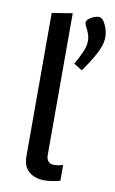

<svg xmlns="http://www.w3.org/2000/svg" viewBox="-82 -738 474 794"><g transform="rotate(10 155.0 -340.5)"><path d="M162.5 11.8Q122.2 11.8 97.3 -9.4Q72.4 -30.7 72.4 -73.9V-675.2L158.3 -689.1V-93.2Q158.3 -77.1 166.4 -67.6Q174.6 -58.1 190.8 -58.1Q201.3 -58.1 210.6 -59.9Q219.9 -61.6 228.2 -64.1V2.1Q215.1 5.6 197.5 8.7Q179.9 11.8 162.5 11.8ZM217 -660.7Q217.9 -669.3 226.4 -676.5Q234.9 -683.7 246.4 -688.4Q257.9 -693 267.9 -693Q278.6 -693 287.6 -680.6Q296.7 -668.1 302.5 -650Q308.2 -631.9 308.2 -614.8Q308.2 -596 300.8 -574.9Q293.3 -553.7 277.8 -526.8Q262.4 -499.9 236.1 -463.1L200.9 -485Q219.4 -517.7 229.8 -541.7Q240.1 -565.7 240.1 -586Q240.1 -603 234.5 -617.7Q228.9 -632.3 222.9 -643.6Q217 -654.9 217 -660.7Z"/></g></svg>

Font: Ancizar Sans Thin
Style: Regular
Weight: 100
Designer: Cesar Puertas, Viviana Monsalve, Julian Moncada, Julian Prieto, Jose Castro, Mariel Hernandez, Felipe Aragon, Sara Alarc
Version: Version 8.100